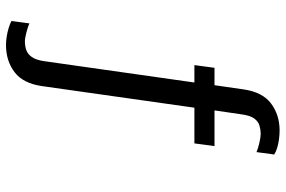

<svg xmlns="http://www.w3.org/2000/svg" viewBox="-176 -592 952 640"><g transform="rotate(90 300.0 -272.0)"><path d="M130 184Q116 184 101 181.5Q86 179 73 175Q60 171 50 166L58 106Q69 111 88 116Q107 121 118 121Q133 121 146.5 116.5Q160 112 170 98Q180 84 184 56L255 -444H197L206 -511H264L278 -608Q287 -671 325 -699.5Q363 -728 415 -728Q429 -728 444 -726Q459 -724 472.5 -720Q486 -716 495 -710L487 -651Q476 -656 456.5 -660.5Q437 -665 426 -665Q413 -665 399 -661Q385 -657 375 -643.5Q365 -630 361 -600L348 -511H467L458 -444H339L267 64Q258 127 220.5 155.5Q183 184 130 184Z"/></g></svg>

Font: Chivo Mono Medium Light
Style: Regular
Weight: 300
Monospace: yes
Version: Version 1.008